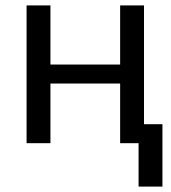

<svg xmlns="http://www.w3.org/2000/svg" viewBox="-20 -528 632 708"><path d="M491 160V0H423V-220H166V0H78V-508H166V-290H423V-508H511V-70H579V160Z"/></svg>

Font: CST
Style: Regular
Weight: 400
Version: Version 1.00